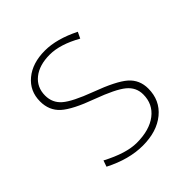

<svg xmlns="http://www.w3.org/2000/svg" viewBox="-140 -563 672 672"><g transform="rotate(-45 196.0 -227.0)"><path d="M299 -408Q235 -444 184 -444Q132 -444 101.5 -419.5Q71 -395 71 -354Q71 -318 97.5 -295Q124 -272 199 -244Q283 -213 313.5 -186Q344 -159 344 -116Q344 -58 301.5 -23Q259 12 189 12Q121 12 47 -26L55 -49Q129 -10 181 -10Q244 -10 280.5 -38Q317 -66 317 -114Q317 -149 289 -172Q261 -195 185 -223Q105 -252 74.5 -279.5Q44 -307 44 -352Q44 -403 82 -434.5Q120 -466 182 -466Q240 -466 310 -431Z"/></g></svg>

Font: Tajawal ExtraLight
Style: Regular
Weight: 275
Designer: Boutros Fonts
Foundry: Created by Boutros International 2017
Version: Version 1.700